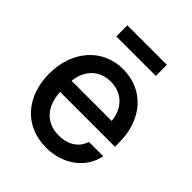

<svg xmlns="http://www.w3.org/2000/svg" viewBox="-198 -810 940 940"><g transform="rotate(45 272.0 -340.5)"><path d="M278.3 11.7C395 11.7 486.8 -57.1 505.9 -156.7H406.7C392.1 -107.9 347.2 -74.2 279.8 -74.2C189.5 -74.2 137.7 -137.2 134.3 -230H513.7V-257.8C513.7 -417 418.9 -527.3 272.9 -527.3C132.3 -527.3 32.7 -414.1 32.7 -256.8C32.7 -101.1 125.5 11.7 278.3 11.7ZM413.1 -308.1H135.3C144 -390.1 196.3 -441.4 273.9 -441.4C352.1 -441.4 404.8 -390.1 413.1 -308.1ZM409.7 -616.7V-693.4H136.2V-616.7Z"/></g></svg>

Font: Inteeer Medium
Style: Regular
Weight: 500
Designer: Rasmus Andersson
Foundry: rsms
Version: Version 4.001;Glyphs 3.4 (3402)